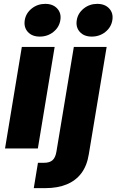

<svg xmlns="http://www.w3.org/2000/svg" viewBox="-20 -764 599 988"><path d="M5.9 0 92.3 -522.5H261.2L174.8 0ZM184.6 -575.7Q145 -575.7 123.3 -599.6Q101.6 -623.5 107.4 -660.2Q113.3 -696.3 143.3 -720.2Q173.3 -744.1 212.9 -744.1Q252.4 -744.1 274.4 -720.2Q296.4 -696.3 290.5 -660.2Q284.7 -623.5 254.6 -599.6Q224.6 -575.7 184.6 -575.7ZM359.9 -522.5H528.8L437 29.8Q427.7 88.4 398.9 127Q370.1 165.5 323.2 184.8Q276.4 204.1 212.9 204.1H153.8L175.3 73.7H206.5Q235.8 73.7 250.7 60.1Q265.6 46.4 270.5 15.6ZM452.1 -575.7Q412.6 -575.7 390.9 -599.6Q369.1 -623.5 375 -660.2Q380.9 -696.3 410.9 -720.2Q440.9 -744.1 480.5 -744.1Q520 -744.1 542 -720.2Q564 -696.3 558.1 -660.2Q552.2 -623.5 522.2 -599.6Q492.2 -575.7 452.1 -575.7Z"/></svg>

Font: Inter 28pt ExtraBold
Style: Italic
Weight: 800
Italic angle: -9.3988°
Designer: Rasmus Andersson
Foundry: rsms
Version: Version 4.001;git-66647c0bb